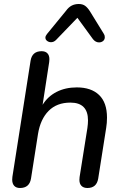

<svg xmlns="http://www.w3.org/2000/svg" viewBox="-20 -933 613 960"><path d="M41 -35Q41 -44 42 -49L133 -630Q141 -677 188 -677Q207 -677 217 -666.5Q227 -656 227 -637Q227 -628 226 -623L193 -409Q219 -451 263 -473.5Q307 -496 364 -496Q436 -496 475.5 -458Q515 -420 515 -345Q515 -318 511 -294L471 -40Q463 7 417 7Q398 7 387.5 -3.5Q377 -14 377 -34Q377 -43 378 -48L417 -293Q420 -314 420 -331Q420 -420 332 -420Q264 -420 223 -378.5Q182 -337 170 -263L135 -40Q127 7 80 7Q61 7 51 -4Q41 -15 41 -35ZM235 -722Q224 -722 215.5 -728.5Q207 -735 207 -745Q207 -753 215 -763L310 -879Q323 -897 338.5 -905Q354 -913 374 -913Q393 -913 405.5 -904Q418 -895 430 -876L499 -764Q504 -757 504 -747Q504 -735 495.5 -728Q487 -721 475 -721Q458 -721 445 -737L367 -844L260 -733Q249 -722 235 -722Z"/></svg>

Font: SN Pro
Style: Italic
Weight: 400
Italic angle: -9°
Designer: Tobias Whetton
Foundry: Supernotes
Version: Version 1.003